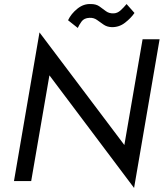

<svg xmlns="http://www.w3.org/2000/svg" viewBox="-20 -894 808 948"><path d="M684 -700 594 -178 175 -734 49 0H134L224 -522L642 34L768 -700ZM316 -794 364 -756Q370 -770 382.5 -787.5Q395 -805 422 -806Q443 -807 459 -795.5Q475 -784 491.5 -772.5Q508 -761 531 -760Q568 -759 597.5 -782Q627 -805 644 -830L605 -874Q590 -856 575 -842.5Q560 -829 542 -828Q519 -827 503.5 -838.5Q488 -850 471.5 -862Q455 -874 429 -874Q393 -876 362 -851Q331 -826 316 -794Z"/></svg>

Font: Jost* 400 Book Italic
Style: Italic
Weight: 400
Italic angle: -10°
Version: Version 3.200; ttfautohint (v0.97) -l 8 -r 50 -G 200 -x 14 -